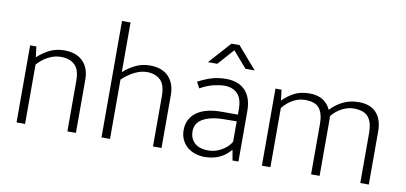

<svg xmlns="http://www.w3.org/2000/svg" viewBox="-68 -927 2436 1153"><g transform="rotate(10 1150.0 -351.0)"><path d="M128 0H76V-470H114L122 -405Q156 -437 195.5 -456.5Q235 -476 285 -476Q357 -476 397.5 -436Q438 -396 438 -324V0H386V-311Q386 -337 380.5 -359.5Q375 -382 361.5 -398.5Q348 -415 325.5 -424.5Q303 -434 270 -434Q232 -434 194.5 -414.5Q157 -395 128 -362Z M646 0H594V-710H646V-407Q679 -437 719 -456.5Q759 -476 807 -476Q846 -476 875 -464.5Q904 -453 922.5 -432.5Q941 -412 950.5 -384.5Q960 -357 960 -324V0H908V-308Q908 -377 877 -405.5Q846 -434 795 -434Q759 -434 720 -414.5Q681 -395 646 -362Z M1101 -429Q1148 -454 1187.5 -465Q1227 -476 1272 -476Q1304 -476 1332.5 -467Q1361 -458 1382.5 -438Q1404 -418 1416.5 -385.5Q1429 -353 1429 -306V0H1393L1382 -62H1380Q1351 -27 1312 -9.5Q1273 8 1225 8Q1192 8 1164 -1.5Q1136 -11 1115.5 -29Q1095 -47 1083.5 -72.5Q1072 -98 1072 -129Q1072 -166 1087 -194Q1102 -222 1129 -240.5Q1156 -259 1193.5 -268Q1231 -277 1277 -277H1377V-308Q1377 -376 1347 -405Q1317 -434 1269 -434Q1240 -434 1202 -425Q1164 -416 1121 -392ZM1377 -236 1294 -235Q1249 -234 1217 -225.5Q1185 -217 1164.5 -203.5Q1144 -190 1135 -171.5Q1126 -153 1126 -132Q1126 -106 1135 -87.5Q1144 -69 1159 -57Q1174 -45 1194.5 -39.5Q1215 -34 1238 -34Q1256 -34 1275 -38.5Q1294 -43 1312.5 -52.5Q1331 -62 1348 -76.5Q1365 -91 1377 -112ZM1430 -556H1374L1289 -654L1202 -556H1145L1265 -690H1314Z M1624 0H1572V-470H1609L1617 -405Q1650 -438 1688 -457.5Q1726 -477 1779 -477Q1829 -477 1861 -456.5Q1893 -436 1909 -400Q1944 -437 1986 -457Q2028 -477 2079 -477Q2151 -477 2187.5 -436.5Q2224 -396 2224 -324V0H2172V-308Q2172 -368 2146.5 -401Q2121 -434 2055 -434Q2021 -434 1984.5 -415Q1948 -396 1923 -364Q1924 -355 1924 -344Q1924 -333 1924 -324V0H1872V-308Q1872 -368 1848 -401Q1824 -434 1759 -434Q1722 -434 1686.5 -414.5Q1651 -395 1624 -361Z"/></g></svg>

Font: Mukta Mahee ExtraLight
Style: Regular
Weight: 275
Designer: Shuchita Grover, Noopur Datye, Girish Dalvi, Yashodeep Gholap
Foundry: Ek Type
Version: Version 2.538;PS 1.000;hotconv 16.6.51;makeotf.lib2.5.65220;